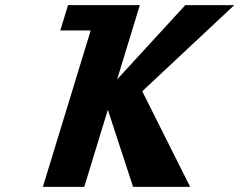

<svg xmlns="http://www.w3.org/2000/svg" viewBox="-20 -721 924 741"><path d="M713.8 0.1 529 -368.8 884 -701.1H695L432.1 -414.7L519.6 -701.1H359.8H242.5L212.7 -603.4H330L145.5 0.1H305.3L396.2 -297.4L493.6 0.1Z"/></svg>

Font: Hussar
Style: BdSuprConOblThree
Weight: 700
Foundry: Cannot Into Space Fonts
Version: Version 2.00